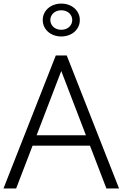

<svg xmlns="http://www.w3.org/2000/svg" viewBox="-27 -1063 692 1083"><path d="M64.1 0 156.8 -241.4H480.5L573.2 0H644.5L349.5 -750H287.7L-7.3 0ZM318.6 -662.7 457.7 -300H179.5ZM318.6 -857.3Q340.5 -857.3 359.5 -864.1Q378.6 -870.9 392.7 -883.2Q406.8 -895.5 415 -912.5Q423.2 -929.5 423.2 -950Q423.2 -970.5 415 -987.5Q406.8 -1004.5 392.7 -1016.8Q378.6 -1029.1 359.5 -1035.9Q340.5 -1042.7 318.6 -1042.7Q296.8 -1042.7 277.7 -1035.9Q258.6 -1029.1 244.5 -1016.8Q230.5 -1004.5 222.3 -987.5Q214.1 -970.5 214.1 -950Q214.1 -929.5 222.3 -912.5Q230.5 -895.5 244.5 -883.2Q258.6 -870.9 277.7 -864.1Q296.8 -857.3 318.6 -857.3ZM318.6 -895Q305.5 -895 294.1 -899.1Q282.7 -903.2 274.5 -910.5Q266.4 -917.7 261.6 -928Q256.8 -938.2 256.8 -950Q256.8 -961.8 261.6 -972Q266.4 -982.3 274.5 -989.5Q282.7 -996.8 294.1 -1000.9Q305.5 -1005 318.6 -1005Q331.8 -1005 343.2 -1000.9Q354.5 -996.8 362.7 -989.5Q370.9 -982.3 375.7 -972Q380.5 -961.8 380.5 -950Q380.5 -938.2 375.7 -928Q370.9 -917.7 362.7 -910.5Q354.5 -903.2 343.2 -899.1Q331.8 -895 318.6 -895Z"/></svg>

Font: Spartan MB
Style: Regular
Weight: 212
Designer: Matt Bailey, Mirko Velimirovic
Foundry: Matt Bailey
Version: Version 1.005